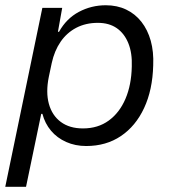

<svg xmlns="http://www.w3.org/2000/svg" viewBox="-33 -555 659 742"><path d="M-12.7 167 130.7 -524.7H207.4L190.9 -432.3L195 -432Q223.6 -483.4 271.9 -509.1Q320.1 -534.7 375.9 -534.7Q419.6 -534.7 454.4 -518.1Q489.3 -501.6 513.5 -470.7Q537.7 -439.9 549.6 -397.4Q561.4 -354.9 559.1 -302.3Q556.6 -207.4 523.9 -137.5Q491.3 -67.6 434.1 -29.1Q377 9.3 300 9.3Q257.9 9.3 222.8 -6.3Q187.7 -21.9 164.1 -49.9Q140.6 -78 130.9 -114.9H126.3L67.6 167ZM287.6 -58.7Q345.7 -58.7 387.3 -89.1Q428.9 -119.4 451.9 -173.2Q474.9 -227 476.3 -298Q478.3 -349.9 463.1 -387.6Q448 -425.4 418.4 -446.1Q388.7 -466.7 345.1 -466.7Q298.3 -466.7 261.7 -447.6Q225.1 -428.4 201.2 -393.6Q177.3 -358.7 167 -311.6L155.6 -257.7Q143.6 -198.6 155.9 -153.6Q168.3 -108.7 202.1 -83.7Q235.9 -58.7 287.6 -58.7Z"/></svg>

Font: Mona Sans ExtraLight
Style: Italic
Weight: 200
Italic angle: -11.6951°
Designer: Deni Anggara
Foundry: GitHub
Version: Version 2.000